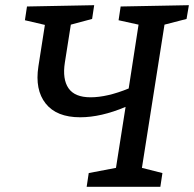

<svg xmlns="http://www.w3.org/2000/svg" viewBox="-20 -720 748 740"><path d="M606 -53 598 0H314L322 -53L427 -73L464 -308Q369 -268 289 -268Q198 -268 156 -321Q114 -374 128 -464L153 -624L76 -642L84 -695L343 -700L335 -647L253 -625L230 -479Q220 -415 244 -380Q268 -345 329 -345Q393 -345 476 -379L514 -625L437 -642L445 -695L708 -700L699 -647L614 -625L527 -73Z"/></svg>

Font: Bitter Medium
Style: Italic
Weight: 500
Italic angle: -9°
Designer: Sol Matas, and Bitter project Authors
Foundry: Sol Matas
Version: Version 2.001